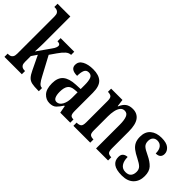

<svg xmlns="http://www.w3.org/2000/svg" viewBox="-23 -1347 1943 1943"><g transform="rotate(45 949.0 -375.0)"><path d="M13 0V-46H23Q36 -46 49.5 -50.5Q63 -55 72.5 -70Q82 -85 82 -115V-649Q82 -677 72.5 -691Q63 -705 49.5 -709.5Q36 -714 23 -714H13V-760H196V-376Q196 -359 195 -332Q194 -305 193 -282.5Q192 -260 192 -256L291 -397Q311 -424 316.5 -440Q322 -456 322 -465Q322 -491 281 -491V-536H476V-491Q447 -491 420.5 -468Q394 -445 363 -400L315 -331L422 -131Q443 -90 461.5 -68Q480 -46 501 -46H505V0H493Q437 0 404.5 -7Q372 -14 351 -36.5Q330 -59 309 -104L237 -254L196 -194V-112Q196 -83 205 -69Q214 -55 227.5 -50.5Q241 -46 254 -46H262V0Z M666 10Q615 10 578.5 -29.5Q542 -69 542 -151Q542 -232 587 -270Q632 -308 723 -312L789 -315V-373Q789 -430 777 -461.5Q765 -493 729 -493Q694 -493 681.5 -463.5Q669 -434 669 -384Q575 -384 575 -449Q575 -497 621 -522Q667 -547 738 -547Q820 -547 861.5 -508Q903 -469 903 -375V-117Q903 -76 913.5 -61Q924 -46 952 -46H955V0H812L797 -79H790Q764 -38 739 -14Q714 10 666 10ZM708 -49Q745 -49 767.5 -89.5Q790 -130 790 -191V-270L752 -267Q699 -263 678.5 -233Q658 -203 658 -146Q658 -101 670 -75Q682 -49 708 -49Z M1000 0V-46H1006Q1033 -46 1050 -58Q1067 -70 1067 -117V-423Q1067 -467 1050.5 -478.5Q1034 -490 1008 -490H1004V-536H1166L1176 -458H1180Q1199 -504 1228 -525.5Q1257 -547 1305 -547Q1369 -547 1403 -500.5Q1437 -454 1437 -352V-117Q1437 -71 1451 -58.5Q1465 -46 1492 -46H1496V0H1324V-340Q1324 -403 1310 -439.5Q1296 -476 1259 -476Q1229 -476 1211.5 -453Q1194 -430 1186.5 -393.5Q1179 -357 1179 -316V-112Q1179 -69 1194.5 -57.5Q1210 -46 1237 -46H1241V0Z M1701 10Q1620 10 1582 -18Q1544 -46 1544 -98Q1544 -135 1564.5 -150Q1585 -165 1611 -165Q1611 -108 1634.5 -74.5Q1658 -41 1703 -41Q1744 -41 1763 -63Q1782 -85 1782 -123Q1782 -158 1761 -179Q1740 -200 1690 -225Q1643 -248 1613 -271Q1583 -294 1568.5 -324Q1554 -354 1554 -398Q1554 -471 1599 -508.5Q1644 -546 1718 -546Q1789 -546 1822 -518Q1855 -490 1855 -452Q1855 -423 1838 -407Q1821 -391 1787 -391Q1787 -443 1765.5 -469.5Q1744 -496 1708 -496Q1677 -496 1659.5 -477Q1642 -458 1642 -425Q1642 -387 1663.5 -366.5Q1685 -346 1740 -321Q1803 -291 1837 -254.5Q1871 -218 1871 -151Q1871 -77 1827 -33.5Q1783 10 1701 10Z"/></g></svg>

Font: Noto Serif Tamil ExtraCondensed SemiBold
Style: Italic
Weight: 600
Width: 2
Italic angle: -12°
Designer: Indian Type Foundry, Tom Grace, and the Monotype Design Team
Foundry: Monotype Imaging Inc.
Version: Version 2.003; ttfautohint (v1.8.4.7-5d5b)